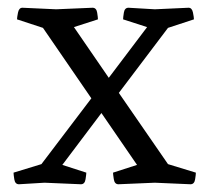

<svg xmlns="http://www.w3.org/2000/svg" viewBox="-20 -476 546 496"><path d="M29 0Q19 0 17 -12.5Q15 -25 15 -30L87 -52L216 -222L91 -404L24 -426Q24 -431 26.5 -443.5Q29 -456 38 -456L125 -452L219 -456Q229 -456 231 -443.5Q233 -431 233 -426L171 -406L261 -275L360 -406L298 -426Q298 -431 300 -443.5Q302 -456 312 -456L380 -452L467 -456Q476 -456 478.5 -443.5Q481 -431 481 -426L414 -404L287 -236L414 -52L486 -30Q486 -25 484 -12.5Q482 0 472 0L380 -4L286 0Q276 0 274 -13Q272 -26 272 -30L334 -50L242 -184L141 -50L203 -30Q203 -26 201 -13Q199 0 189 0L95 -4Z"/></svg>

Font: Mate
Style: Regular
Weight: 400
Designer: Eduardo Rodriguez Tunni
Foundry: Eduardo Rodriguez Tunni
Version: Version 1.003; ttfautohint (v1.8.4.7-5d5b);gftools[0.9.24]